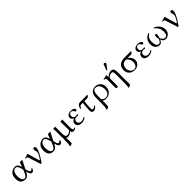

<svg xmlns="http://www.w3.org/2000/svg" viewBox="538 -2719 4984 4984"><g transform="rotate(-45 3030.0 -227.0)"><path d="M390.1 -182.1 403.8 -127Q422.9 -49.8 457 -48.8Q486.8 -48.8 502.9 -72.3Q506.8 -78.1 509.8 -84Q524.4 -83 534.2 -73.2Q509.8 -3.9 469.7 7.3Q459 9.8 446.8 9.8Q393.1 7.8 371.1 -86.9L362.8 -124Q309.1 -18.6 250 2.9Q229 9.8 206.1 9.8Q61 9.8 36.6 -131.3Q32.2 -157.7 32.2 -187Q32.2 -337.4 140.1 -394.5Q186.5 -418.9 238.8 -418.9Q328.6 -418.9 360.4 -308.6Q362.8 -299.3 365.2 -290Q367.2 -280.3 370.6 -289.1Q371.6 -291 372.1 -292L417 -414.1Q423.8 -414.1 439.9 -411.6Q456.1 -409.2 462.9 -409.2Q470.2 -409.2 488.3 -411.6Q504.4 -414.1 509.8 -414.1ZM342.8 -211.9 337.9 -231.9Q309.6 -349.6 270.5 -376Q254.4 -386.7 233.9 -387.2Q174.8 -387.2 139.6 -323.7Q113.3 -275.4 112.8 -209Q112.8 -51.8 185.5 -26.9Q197.8 -22.9 210.9 -22.9Q274.4 -24.9 327.1 -172.9Z M663.1 -325.2Q650.4 -364.7 627.4 -368.2Q624 -368.7 622.1 -369.1L586.9 -371.1Q582.5 -381.8 584 -388.2Q668.5 -407.7 704.1 -421.9Q711.9 -421.9 715.3 -411.1Q715.8 -409.7 715.8 -409.2L807.1 -94.2Q813 -73.7 827.6 -85.4Q830.6 -88.4 832 -89.8Q922.9 -225.6 922.9 -272.9Q922.9 -304.2 910.6 -342.8Q904.8 -362.3 904.8 -382.8Q904.8 -413.1 931.6 -420.4Q938 -421.9 943.8 -421.9Q977.1 -421.9 984.4 -383.8Q985.8 -376 985.8 -369.1Q984.9 -251 796.9 7.8Q782.2 13.2 769 7.8Z M1419.9 -182.1 1433.6 -127Q1452.6 -49.8 1486.8 -48.8Q1516.6 -48.8 1532.7 -72.3Q1536.6 -78.1 1539.6 -84Q1554.2 -83 1564 -73.2Q1539.6 -3.9 1499.5 7.3Q1488.8 9.8 1476.6 9.8Q1422.9 7.8 1400.9 -86.9L1392.6 -124Q1338.9 -18.6 1279.8 2.9Q1258.8 9.8 1235.8 9.8Q1090.8 9.8 1066.4 -131.3Q1062 -157.7 1062 -187Q1062 -337.4 1169.9 -394.5Q1216.3 -418.9 1268.6 -418.9Q1358.4 -418.9 1390.1 -308.6Q1392.6 -299.3 1395 -290Q1397 -280.3 1400.4 -289.1Q1401.4 -291 1401.9 -292L1446.8 -414.1Q1453.6 -414.1 1469.7 -411.6Q1485.8 -409.2 1492.7 -409.2Q1500 -409.2 1518.1 -411.6Q1534.2 -414.1 1539.6 -414.1ZM1372.6 -211.9 1367.7 -231.9Q1339.4 -349.6 1300.3 -376Q1284.2 -386.7 1263.7 -387.2Q1204.6 -387.2 1169.4 -323.7Q1143.1 -275.4 1142.6 -209Q1142.6 -51.8 1215.3 -26.9Q1227.5 -22.9 1240.7 -22.9Q1304.2 -24.9 1356.9 -172.9Z M1905.8 -57.1Q1844.2 9.3 1766.6 9.8Q1732.9 9.3 1713.9 -2Q1713.9 -2 1713.4 -0.5Q1712.9 3.4 1712.9 4.9Q1712.9 11.7 1715.3 38.6Q1720.7 98.1 1720.7 129.9Q1720.7 168 1714.8 198.2L1644.5 227.1L1633.8 210Q1647.5 164.6 1647.5 6.8Q1647.5 -6.8 1649.4 -28.8Q1650.9 -47.4 1650.9 -56.2Q1650.9 -60.5 1649.4 -74.7Q1647.5 -97.2 1647.5 -106.9V-307.1Q1647 -377 1636.7 -411.1Q1649.4 -409.2 1669.9 -409.2Q1693.4 -409.7 1715.8 -418.9Q1715.8 -418 1717.8 -327.1V-142.1Q1719.2 -34.2 1784.7 -33.2Q1845.7 -33.2 1892.1 -78.1Q1901.4 -87.4 1907.7 -96.2V-307.1Q1907.7 -380.4 1901.9 -411.1Q1914.1 -409.2 1935.5 -409.2Q1957 -409.7 1979.5 -418.9Q1979.5 -418 1977.5 -327.1V-115.2Q1977.5 -45.9 2003.4 -34.7Q2010.7 -32.2 2018.6 -32.2Q2033.2 -32.2 2045.4 -45.4Q2048.3 -47.9 2049.8 -47.9Q2056.2 -47.9 2060.1 -37.1Q2060.5 -34.7 2060.5 -33.2Q2060.5 -26.9 2039.6 -11.2Q2009.3 9.8 1977.5 9.8Q1915.5 8.8 1907.7 -57.1Z M2196.3 -115.2Q2196.3 -65.9 2244.1 -40Q2268.6 -27.3 2295.4 -26.9Q2355.5 -27.3 2413.6 -67.9Q2427.7 -61 2428.2 -47.9Q2362.8 6.3 2284.7 9.8Q2146.5 9.8 2129.4 -84.5Q2127.4 -96.2 2127.4 -107.9Q2127.4 -174.8 2190.9 -208.5Q2202.6 -214.4 2214.4 -219.2V-220.2Q2146 -249.5 2145.5 -312Q2145.5 -357.9 2187 -389.2Q2227.1 -418.5 2291.5 -418.9Q2366.7 -418.9 2404.8 -381.3Q2419.9 -365.2 2420.4 -350.1Q2417 -317.9 2389.6 -314.9Q2368.7 -314.9 2350.1 -345.2L2349.6 -346.2Q2324.7 -395 2285.6 -396Q2231.4 -396 2213.4 -353.5Q2207.5 -337.9 2207.5 -318.8Q2207.5 -245.1 2267.1 -231.4Q2277.8 -229 2288.6 -229Q2289.1 -229 2298.8 -230Q2333 -233.9 2337.4 -233.9Q2364.3 -232.9 2365.2 -216.8Q2362.8 -198.7 2336.4 -198.2Q2332.5 -198.2 2313 -200.2Q2292 -202.6 2287.6 -203.1Q2228 -203.1 2205.1 -155.8Q2196.3 -136.7 2196.3 -115.2Z M2629.4 -409.2H2884.3L2894.5 -397.9Q2865.2 -345.7 2816.4 -345.2H2719.2Q2703.1 -177.2 2703.6 -103Q2704.6 -42 2734.4 -41Q2775.4 -42.5 2817.4 -85Q2831.1 -78.6 2835.4 -67.9Q2775.4 9.3 2722.7 9.8Q2660.2 9.8 2647 -40Q2642.6 -57.6 2642.6 -81.1Q2642.6 -165.5 2663.6 -345.2H2610.4Q2570.3 -345.2 2553.2 -319.3Q2543.5 -304.7 2530.3 -270Q2513.7 -271 2508.3 -277.8Q2524.4 -393.6 2608.4 -407.2Q2619.1 -409.2 2629.4 -409.2Z M3058.1 198.2 2985.4 227.1 2975.1 210Q2997.1 149.9 2997.6 9.8V-175.8Q2997.6 -302.2 3042 -353Q3047.4 -358.9 3054.2 -366.2Q3106.4 -418.9 3185.5 -418.9Q3282.2 -418.9 3341.8 -346.2Q3386.2 -291 3386.2 -220.2Q3386.2 -86.9 3293 -25.9Q3237.8 9.3 3164.6 9.8Q3109.9 9.3 3066.4 -16.1V58.1Q3065.9 160.2 3058.1 198.2ZM3320.3 -180.2Q3320.3 -325.2 3233.4 -372.1Q3202.1 -388.7 3166.5 -389.2Q3108.4 -389.2 3082 -321.3Q3066.4 -279.3 3066.4 -217.8V-71.8Q3125 -16.6 3178.2 -16.1Q3254.9 -16.1 3294.9 -81.5Q3319.8 -123.5 3320.3 -180.2Z M3777.3 -681.2Q3804.2 -681.2 3815.9 -659.2Q3818.8 -652.3 3819.3 -646Q3818.8 -635.7 3813.5 -627.9L3721.2 -505.9Q3714.8 -498.5 3709.5 -498Q3696.8 -499.5 3695.3 -511.2Q3695.8 -515.6 3697.3 -521L3749 -664.1Q3756.8 -680.7 3777.3 -681.2ZM3611.3 -335.9Q3642.1 -382.3 3699.7 -405.3Q3733.9 -418.5 3770.5 -418.9Q3838.4 -418.9 3856 -350.1Q3864.3 -317.4 3864.3 -268.1V5.9Q3864.3 32.2 3865.7 80.6Q3867.2 120.1 3867.2 137.2Q3867.2 176.8 3862.3 194.8L3790 227.1L3780.3 210Q3793.5 172.4 3793.5 5.9V-256.8Q3793.5 -329.6 3779.3 -350.1Q3764.6 -368.7 3735.4 -369.1Q3656.2 -368.2 3609.4 -295.9V-68.8Q3609.4 -17.6 3607.9 -12.2Q3601.1 8.8 3581.1 9.8Q3545.9 9.8 3539.1 -12.7Q3538.6 -14.6 3538.1 -16.1Q3538.1 -18.1 3538.1 -68.8V-312Q3536.1 -356.4 3519.5 -366.7Q3506.8 -373.5 3476.1 -377Q3471.7 -385.3 3474.1 -394Q3545.9 -403.8 3592.3 -420.9Q3602.1 -419.9 3604.5 -415Q3609.4 -398.9 3609.4 -348.1V-335.9Z M4429.2 -344.7H4299.3Q4368.7 -309.1 4398.4 -237.3Q4412.6 -201.7 4413.1 -164.1Q4413.1 -102.5 4370.6 -52.7Q4316.9 8.8 4221.2 9.3Q4099.1 9.3 4042.5 -76.7Q4009.8 -127.4 4009.3 -194.8Q4010.3 -290.5 4068.4 -349.1Q4120.1 -400.9 4228 -408.2Q4242.2 -409.2 4256.3 -409.2H4486.8L4497.1 -397.9Q4474.6 -355.5 4450.2 -347.7Q4439.9 -344.7 4429.2 -344.7ZM4228 -15.1Q4285.2 -15.1 4317.9 -74.7Q4339.4 -115.2 4339.8 -167Q4339.8 -253.4 4285.2 -312.5Q4271 -327.6 4252 -344.7Q4117.7 -344.7 4089.4 -234.4Q4083 -208.5 4082.5 -179.2Q4082.5 -114.3 4126 -63.5Q4167 -15.1 4228 -15.1Z M4651.9 -115.2Q4651.9 -65.9 4699.7 -40Q4724.1 -27.3 4751 -26.9Q4811 -27.3 4869.1 -67.9Q4883.3 -61 4883.8 -47.9Q4818.4 6.3 4740.2 9.8Q4602.1 9.8 4585 -84.5Q4583 -96.2 4583 -107.9Q4583 -174.8 4646.5 -208.5Q4658.2 -214.4 4669.9 -219.2V-220.2Q4601.6 -249.5 4601.1 -312Q4601.1 -357.9 4642.6 -389.2Q4682.6 -418.5 4747.1 -418.9Q4822.3 -418.9 4860.4 -381.3Q4875.5 -365.2 4876 -350.1Q4872.6 -317.9 4845.2 -314.9Q4824.2 -314.9 4805.7 -345.2L4805.2 -346.2Q4780.3 -395 4741.2 -396Q4687 -396 4668.9 -353.5Q4663.1 -337.9 4663.1 -318.8Q4663.1 -245.1 4722.7 -231.4Q4733.4 -229 4744.1 -229Q4744.6 -229 4754.4 -230Q4788.6 -233.9 4793 -233.9Q4819.8 -232.9 4820.8 -216.8Q4818.4 -198.7 4792 -198.2Q4788.1 -198.2 4768.6 -200.2Q4747.6 -202.6 4743.2 -203.1Q4683.6 -203.1 4660.6 -155.8Q4651.9 -136.7 4651.9 -115.2Z M5530.8 -180.2Q5530.8 -85 5467.3 -30.3Q5419.4 9.8 5352.1 9.8Q5274.4 7.8 5244.1 -88.9Q5213.9 -7.8 5163.6 5.9Q5148.9 9.8 5132.8 9.8Q5051.3 9.8 5005.9 -60.1Q4973.1 -111.8 4973.1 -185.1Q4974.6 -348.6 5145 -421.9Q5155.8 -414.6 5158.2 -399.9Q5088.9 -356 5064.9 -302.7Q5046.4 -259.3 5045.9 -199.2Q5047.4 -27.3 5145 -25.9Q5181.2 -25.9 5210.4 -78.1Q5220.2 -96.2 5231.9 -122.1Q5218.3 -158.7 5217.8 -208Q5217.8 -259.8 5244.1 -269.5Q5249 -271 5252.9 -271Q5278.3 -271 5281.2 -250Q5281.7 -244.1 5282.2 -235.8Q5282.2 -186.5 5260.7 -129.9Q5259.8 -127 5258.8 -125Q5303.2 -26.9 5358.9 -25.9Q5428.2 -25.9 5447.3 -82.5Q5457.5 -114.3 5458 -166Q5456.5 -311 5339.8 -399.9Q5343.8 -418.9 5354 -421.9Q5455.6 -373.5 5502.9 -286.1Q5530.3 -234.9 5530.8 -180.2Z M5692.9 -325.2Q5680.2 -364.7 5657.2 -368.2Q5653.8 -368.7 5651.9 -369.1L5616.7 -371.1Q5612.3 -381.8 5613.8 -388.2Q5698.2 -407.7 5733.9 -421.9Q5741.7 -421.9 5745.1 -411.1Q5745.6 -409.7 5745.6 -409.2L5836.9 -94.2Q5842.8 -73.7 5857.4 -85.4Q5860.4 -88.4 5861.8 -89.8Q5952.6 -225.6 5952.6 -272.9Q5952.6 -304.2 5940.4 -342.8Q5934.6 -362.3 5934.6 -382.8Q5934.6 -413.1 5961.4 -420.4Q5967.8 -421.9 5973.6 -421.9Q6006.8 -421.9 6014.2 -383.8Q6015.6 -376 6015.6 -369.1Q6014.6 -251 5826.7 7.8Q5812 13.2 5798.8 7.8Z"/></g></svg>

Font: Linux Libertine Display O
Style: Regular
Weight: 400
Designer: Philipp H. Poll
Foundry: Philipp H. Poll
Version: Version 5.0.9